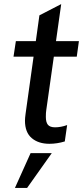

<svg xmlns="http://www.w3.org/2000/svg" viewBox="-20 -694 408 938"><path d="M102 -104.5Q102 -117 105 -138.5L144 -417H46L57.5 -493H155L172.5 -619L279 -674L253.5 -493H365.5L355 -417H243L206 -156Q204 -144 204 -123Q204 -96.5 214.2 -84.2Q224.5 -72 249 -72Q277 -72 308 -83L296.5 -3Q258.5 8.5 221.5 8.5Q167.5 8.5 134.8 -19.5Q102 -47.5 102 -104.5ZM129.5 54H233L112.5 224H53Z"/></svg>

Font: HK Grotesk Medium
Style: Italic
Weight: 500
Italic angle: -8°
Designer: Alfredo Marco Pradil
Foundry: Hanken Design Co.
Version: Version 3.004